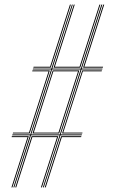

<svg xmlns="http://www.w3.org/2000/svg" viewBox="-20 -820 506 840"><path d="M38.5 0 111.2 -228H33.2L34.5 -232H112.8L203.5 -516H123.2L124.5 -520H204.8L294.5 -800H298.5L209 -520H333.8L423.5 -800H427.8L338 -520H428.5L427.2 -516H336.8L245.8 -232H338.5L337.2 -228H244.5L171.5 0H167.5L240.5 -228H115.5L42.5 0ZM125.8 -524 127 -528H199L286 -800H290.2L202 -524ZM214.5 -524 302.8 -800H307L220 -528H328L415 -800H419.2L331 -524ZM343.5 -524 431.8 -800H436L349 -528H431L429.8 -524ZM116.8 -232H241.8L332.5 -516H207.8ZM122.2 -236 210.8 -512H327L238.8 -236ZM35.8 -236 37 -240H106.8L192.5 -508H120.8L122 -512H198L109.8 -236ZM251.5 -236 339.8 -512H426L424.8 -508H342.5L256.8 -240H341L339.8 -236ZM127.8 -240H235.8L321.5 -508H213.5ZM46.8 0 118.5 -224.2 235 -224 163.2 0H159L229.5 -220H121.5L51 0ZM30 0 100.5 -220H30.8L32 -224H106L34.2 0ZM175.8 0 247.5 -224H336L334.8 -220H250.5L180 0Z"/></svg>

Font: Big Shoulders Inline Display Thin
Style: Regular
Weight: 100
Designer: Patric King
Foundry: XO Type Co
Version: Version 1.000